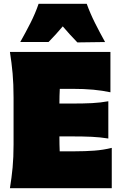

<svg xmlns="http://www.w3.org/2000/svg" viewBox="-20 -985 645 1005"><path d="M32 0Q41 -55.5 46 -108.2Q51 -161 51 -229V-474Q51 -545.5 46 -600.5Q41 -655.5 32 -713H558V-502Q516 -511 468.2 -515.5Q420.5 -520 356 -520H293Q291 -484.5 291 -443H356Q417.5 -443 461.8 -445.2Q506 -447.5 547 -455V-260Q503.5 -267 459.5 -269Q415.5 -271 356 -271H291V-269Q291 -228 292.5 -193H372Q425.5 -193 473.2 -196.5Q521 -200 565 -211V0ZM86 -765Q114 -814.5 139.5 -864.8Q165 -915 182 -965H434Q452 -915 477.2 -864.8Q502.5 -814.5 530 -765L385 -763Q344.5 -804.5 308.5 -847Q273 -804.5 234 -765Z"/></svg>

Font: Commissioner Flair Black
Style: Regular
Weight: 900
Designer: Kostas Bartsokas
Foundry: Kostas Bartsokas
Version: Version 1.000; ttfautohint (v1.8.3)